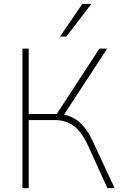

<svg xmlns="http://www.w3.org/2000/svg" viewBox="-20 -969 631 989"><path d="M95.7 -718.8H127.9V-381.8H285.2L262.7 -367.2L492.2 -718.8H532.2L301.8 -366.2L292 -379.9Q345.7 -376 386.2 -341.8Q426.8 -307.6 457 -243.2L570.3 0H533.2L435.5 -214.8Q402.3 -288.1 361.3 -319.3Q320.3 -350.6 260.7 -350.6H127.9V0H95.7ZM404.3 -949.2H451.2L321.3 -780.3H289.1Z"/></svg>

Font: Min Sans VF VF
Style: Regular
Weight: 400
Designer: Jinseong-Kim, NotoSansCJK, Nunito
Foundry: Jinseong-Kim
Version: Version 1.420;Glyphs 3.1.2 (3151)